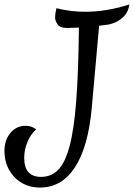

<svg xmlns="http://www.w3.org/2000/svg" viewBox="-71 -808 602 864"><path d="M109 36Q63 36 27 15Q-9 -6 -30 -43.5Q-51 -81 -51 -128Q-51 -178 -24 -210Q3 -242 45 -242Q70 -242 92 -226Q67 -204 52.5 -169.5Q38 -135 38 -97Q38 -12 114 -12Q158 -12 189.5 -42.5Q221 -73 241.5 -148Q262 -223 272 -353.5Q282 -484 284 -684Q249 -682 232 -682Q199 -682 188 -698.5Q177 -715 177 -728Q177 -741 179 -752Q181 -763 183 -771Q220 -762 250.5 -758.5Q281 -755 311 -755Q361 -755 411.5 -763.5Q462 -772 511 -788Q507 -756 488 -736Q469 -716 447 -707Q425 -698 413 -697Q398 -695 375 -692L342 -323Q326 -147 266.5 -55.5Q207 36 109 36Z"/></svg>

Font: Merienda Light
Style: Regular
Weight: 300
Designer: Eduardo Rodriguez Tunni
Foundry: Eduardo Rodriguez Tunni
Version: Version 2.001; ttfautohint (v1.8.4.7-5d5b)